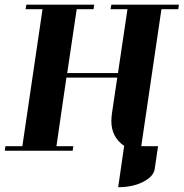

<svg xmlns="http://www.w3.org/2000/svg" viewBox="-20 -635 774 809"><path d="M0 0 2.9 -19H74.2L159.2 -596.2H87.9L90.8 -615.2H377L374 -596.2H303.2L263.2 -327.1H477.1L517.1 -596.2H445.8L449.2 -615.2H733.9L731 -596.2H660.2L575.2 -19H646L631.8 77.1Q627.4 108.9 582 131.8Q538.6 153.8 478 153.8L502.9 -19H504.9Q449.2 -56.2 449.2 -125Q449.2 -134.3 451.2 -153.8L474.1 -308.1H259.8L217.8 -19H289.1L286.1 0Z"/></svg>

Font: Hjet
Style: Italic
Weight: 400
Designer: T. Christopher White
Version: Version 1.2